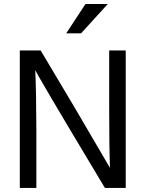

<svg xmlns="http://www.w3.org/2000/svg" viewBox="-20 -921 713 941"><path d="M77.1 0H158.2V-284.2Q157.7 -473.1 152.8 -577.1L169.9 -545.9Q188 -514.2 231.2 -440.7Q274.4 -367.2 325.2 -282.2L494.1 0H596.2V-673.8H515.1V-389.2Q515.1 -195.3 519 -98.1L348.1 -390.1L179.2 -673.8H77.1ZM398.9 -901.4 304.7 -757.8H377.4L508.3 -901.4Z"/></svg>

Font: FAU Chimera
Style: Regular
Weight: 400
Version: Version 1.002;hotconv 1.0.117;makeotfexe 2.5.65602